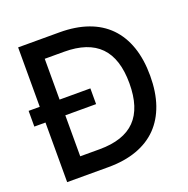

<svg xmlns="http://www.w3.org/2000/svg" viewBox="-128 -842 946 964"><g transform="rotate(-20 345.0 -360.0)"><path d="M10 -402.5H69.5V-720H290.5Q376 -720 442 -696.5Q508 -673 552.8 -627.2Q597.5 -581.5 620.8 -514.2Q644 -447 644 -360Q644 -273 620.8 -206Q597.5 -139 552.8 -93.2Q508 -47.5 442 -23.8Q376 0 290.5 0H69.5V-318.5H10ZM175.5 -402.5H340V-318.5H175.5V-99.5H279Q407.5 -99.5 470.2 -163.8Q533 -228 533 -360Q533 -491.5 470 -556Q407 -620.5 279 -620.5H175.5Z"/></g></svg>

Font: Vela Sans SemBd
Style: Regular
Weight: 600
Designer: Principal design: Mikhail Sharanda - project Manrope.
Design modification: Ravid Balaliev
Foundry: Mikhail Sharanda
Version: Version 1.001